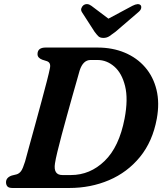

<svg xmlns="http://www.w3.org/2000/svg" viewBox="-20 -937 812 957"><path d="M10 -28.5Q10 -52 38.5 -62L63 -68Q76 -72 85 -84.2Q94 -96.5 105 -132Q112.5 -160 126 -209.2Q139.5 -258.5 155.8 -317.2Q172 -376 187.2 -432.8Q202.5 -489.5 213.8 -533.2Q225 -577 228.5 -595.5Q235.5 -625.5 212.5 -632.5L190.5 -639.5Q167 -648.5 167 -667Q167 -700 207.5 -700H466Q541 -700 601.8 -674.5Q662.5 -649 703.2 -602Q744 -555 760 -489.8Q776 -424.5 761.5 -345Q740.5 -231.5 677.8 -154.8Q615 -78 523.5 -39Q432 0 325 0H42.5Q23.5 0 16.8 -8Q10 -16 10 -28.5ZM333.5 -64.5Q429 -64.5 501.5 -134.8Q574 -205 601 -346Q619.5 -443 603.5 -507.8Q587.5 -572.5 549.8 -605.2Q512 -638 466 -638H431.5Q394 -638 377 -585.5Q372.5 -569.5 362.8 -535.2Q353 -501 340.2 -455.8Q327.5 -410.5 313.8 -361Q300 -311.5 287.5 -264.5Q275 -217.5 266 -180.2Q257 -143 254 -122.5Q245 -64.5 291 -64.5ZM555.5 -778.5Q538 -765 525 -756.5Q512 -748 495.5 -748Q478.5 -748 470 -756.5Q461.5 -765 451.5 -778.5L389 -875.5Q382 -886 385.5 -895.8Q389 -905.5 396 -911Q414.5 -923.5 435.5 -908L520.5 -844L640 -908Q669.5 -923 681 -911Q685.5 -905.5 683.5 -895.8Q681.5 -886 668.5 -875.5Z"/></svg>

Font: Fraunces 9pt S050 SemiBold
Style: Italic
Weight: 600
Italic angle: -16°
Version: Version 1.000; ttfautohint (v1.8.3)